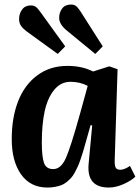

<svg xmlns="http://www.w3.org/2000/svg" viewBox="-20 -820 622 854"><path d="M403.8 -580.1 274.9 -686Q243.2 -712.9 243.2 -740.2Q243.2 -764.2 256.3 -782Q269.5 -799.8 295.9 -799.8Q309.1 -799.8 317.4 -793.7Q325.7 -787.6 336.9 -771L437 -613.8ZM236.8 -580.1 100.1 -679.2Q83 -691.9 74 -704.3Q64.9 -716.8 64.9 -735.8Q64.9 -759.3 78.4 -777.6Q91.8 -795.9 117.2 -795.9Q130.4 -795.9 138.9 -789.8Q147.5 -783.7 159.2 -767.1L270 -613.8ZM490.2 -107.9Q489.3 -84.5 494.4 -74.7Q499.5 -64.9 515.1 -64.9Q533.2 -64.9 558.1 -82L582 -34.2Q563.5 -16.1 529.3 -1Q495.1 14.2 463.9 14.2Q365.7 14.2 374 -88.9L390.1 -262.2L382.8 -263.2L360.8 -185.1Q354 -160.6 349.4 -145.3Q344.7 -129.9 337.9 -110.1Q331.1 -90.3 325.4 -78.1Q319.8 -65.9 311.8 -51.3Q303.7 -36.6 295.4 -27.8Q287.1 -19 276.1 -10Q265.1 -1 252.7 3.7Q240.2 8.3 224.6 11.2Q209 14.2 190.9 14.2Q115.2 14.2 73.7 -44.4Q32.2 -103 32.2 -201.2Q32.2 -296.4 60.5 -369.4Q88.9 -442.4 145.5 -484.6Q202.1 -526.9 279.8 -526.9Q345.2 -526.9 394 -502L465.8 -524.9L502.9 -512.2ZM216.8 -67.9Q251.5 -67.9 273.4 -117.9Q295.4 -168 335.9 -314L370.1 -438Q335.9 -456.1 293.9 -456.1Q250 -456.1 220.7 -419.9Q191.4 -383.8 178.7 -325Q166 -266.1 166 -187Q166 -122.1 175.8 -95Q185.5 -67.9 216.8 -67.9Z"/></svg>

Font: Literata Book
Style: Bold Italic
Weight: 700
Italic angle: -3°
Designer: Latin by Veronika Burian and Jose Scaglione. Greek by Irene Vlachou. Cyrillic by Vera Evstafieva
Foundry: TypeTogether
Version: Version 1.003;PS 001.003;hotconv 1.0.88;makeotf.lib2.5.64775